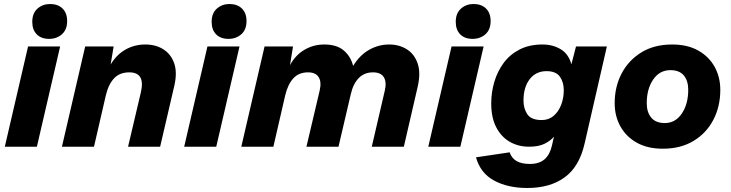

<svg xmlns="http://www.w3.org/2000/svg" viewBox="-20 -732 3648 958"><path d="M280 -500 164 0H4L120 -500ZM225 -538Q186 -538 163.5 -560.5Q141 -583 141 -623Q141 -666 167 -689Q193 -712 230 -712Q269 -712 292 -689.5Q315 -667 315 -627Q315 -584 289 -561Q263 -538 225 -538Z M289 0 405 -500H547L532 -410Q561 -459 606 -484.5Q651 -510 705 -510Q757 -510 795 -486Q833 -462 849 -416.5Q865 -371 850 -305L779 0H619L683 -272Q706 -371 625 -371Q577 -371 549 -341Q521 -311 508 -256L449 0Z M1175 -500 1059 0H899L1015 -500ZM1120 -538Q1081 -538 1058.5 -560.5Q1036 -583 1036 -623Q1036 -666 1062 -689Q1088 -712 1125 -712Q1164 -712 1187 -689.5Q1210 -667 1210 -627Q1210 -584 1184 -561Q1158 -538 1120 -538Z M1184 0 1300 -500H1442L1427 -407Q1454 -457 1499 -483.5Q1544 -510 1598 -510Q1661 -510 1696 -479.5Q1731 -449 1742 -403Q1774 -456 1821 -483Q1868 -510 1922 -510Q1972 -510 2010 -486Q2048 -462 2064 -415Q2080 -368 2064 -299L1995 0H1835L1900 -280Q1910 -323 1895 -347Q1880 -371 1841 -371Q1798 -371 1770 -342.5Q1742 -314 1730 -261L1669 0H1509L1575 -280Q1585 -323 1570 -347Q1555 -371 1517 -371Q1471 -371 1443.5 -341Q1416 -311 1403 -256L1344 0Z M2393 -500 2277 0H2117L2233 -500ZM2338 -538Q2299 -538 2276.5 -560.5Q2254 -583 2254 -623Q2254 -666 2280 -689Q2306 -712 2343 -712Q2382 -712 2405 -689.5Q2428 -667 2428 -627Q2428 -584 2402 -561Q2376 -538 2338 -538Z M2611 206Q2514 206 2445.5 169Q2377 132 2355 53L2523 28Q2532 56 2556.5 71Q2581 86 2624 86Q2671 86 2697.5 62.5Q2724 39 2734 -6L2744 -50Q2725 -28 2695.5 -14Q2666 0 2620 0Q2566 0 2523.5 -24.5Q2481 -49 2456 -97Q2431 -145 2431 -216Q2431 -271 2446.5 -323.5Q2462 -376 2493 -418Q2524 -460 2572.5 -485Q2621 -510 2687 -510Q2738 -510 2777.5 -486.5Q2817 -463 2831 -411L2854 -500H3008L2897 -16Q2871 99 2798 152.5Q2725 206 2611 206ZM2683 -133Q2718 -133 2742.5 -154Q2767 -175 2780 -209Q2793 -243 2793 -282Q2793 -322 2773.5 -349.5Q2754 -377 2707 -377Q2654 -377 2623 -337Q2592 -297 2592 -230Q2592 -190 2611.5 -161.5Q2631 -133 2683 -133Z M3287 10Q3211 10 3157.5 -20Q3104 -50 3075.5 -101.5Q3047 -153 3047 -217Q3047 -299 3081.5 -365Q3116 -431 3180 -470.5Q3244 -510 3334 -510Q3410 -510 3463.5 -480Q3517 -450 3545.5 -399Q3574 -348 3574 -283Q3574 -202 3540 -135.5Q3506 -69 3441.5 -29.5Q3377 10 3287 10ZM3297 -118Q3350 -118 3382 -165.5Q3414 -213 3414 -284Q3414 -329 3392 -355.5Q3370 -382 3325 -382Q3271 -382 3239 -335Q3207 -288 3207 -217Q3207 -172 3229.5 -145Q3252 -118 3297 -118Z"/></svg>

Font: Prodigy Sans
Style: Bold Italic
Weight: 700
Italic angle: -13°
Designer: Wei Huang
Foundry: Wei Huang
Version: Version 1.003; ttfautohint (v1.8.3)